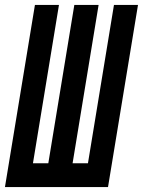

<svg xmlns="http://www.w3.org/2000/svg" viewBox="-34 -755 577 775"><path d="M-14 0 107 -735H204L99 -96H161L266 -735H364L259 -96H321L426 -735H523L402 0Z"/></svg>

Font: Iosevka Term Curly Oblique
Style: Bold
Weight: 700
Italic angle: -9°
Designer: Belleve Invis
Foundry: Belleve Invis
Version: Version 32.3.0